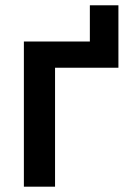

<svg xmlns="http://www.w3.org/2000/svg" viewBox="-20 -702 484 722"><path d="M317.9 -545.9V-682.1H425.3V-545.9ZM425.3 -545.9V-447.3H187V0H69.8V-545.9Z"/></svg>

Font: Inter Cardless
Style: Medium
Weight: 500
Designer: Rasmus Andersson
Foundry: rsms
Version: Version 4.001;git-9221beed3